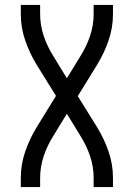

<svg xmlns="http://www.w3.org/2000/svg" viewBox="-20 -755 540 775"><path d="M64 0V-37Q64 -92 82 -144Q100 -196 129 -243L206 -368L129 -492Q100 -539 82 -591Q64 -643 64 -698V-735H142V-698Q142 -653 156.5 -610Q171 -567 195 -529L250 -439L305 -529Q329 -567 343.5 -610Q358 -653 358 -698V-735H436V-698Q436 -643 418 -591Q400 -539 371 -492L294 -367L371 -243Q400 -196 418 -144Q436 -92 436 -37V0H358V-37Q358 -82 343.5 -125Q329 -168 305 -206L250 -296L195 -206Q171 -168 156.5 -125Q142 -82 142 -37V0Z"/></svg>

Font: iosevka_custom_sans_ss08
Style: Regular
Weight: 400
Designer: Belleve Invis
Foundry: Belleve Invis
Version: Version 10.3.0; ttfautohint (v1.8.3)